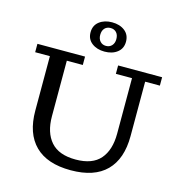

<svg xmlns="http://www.w3.org/2000/svg" viewBox="-132 -1044 1102 1172"><g transform="rotate(15 419.5 -458.0)"><path d="M420 11Q271 11 194.5 -65Q118 -141 118 -285V-629H25V-682H326V-629H225V-278Q225 -175 275.5 -117.5Q326 -60 432 -60Q538 -60 587.5 -117.5Q637 -175 637 -278V-629H535V-682H813V-629H720V-285Q720 -141 644.5 -65Q569 11 420 11ZM432 -742Q384 -742 352 -766.5Q320 -791 320 -834Q320 -878 352 -902.5Q384 -927 432 -927Q481 -927 512.5 -902.5Q544 -878 544 -834Q544 -791 512.5 -766.5Q481 -742 432 -742ZM432 -778Q455 -778 469 -793.5Q483 -809 483 -834Q483 -861 469 -876Q455 -891 432 -891Q409 -891 395 -876Q381 -861 381 -834Q381 -809 395 -793.5Q409 -778 432 -778Z"/></g></svg>

Font: Montagu Slab 24pt
Style: Regular
Weight: 400
Designer: Florian Karsten
Foundry: Florian Karsten
Version: Version 1.000